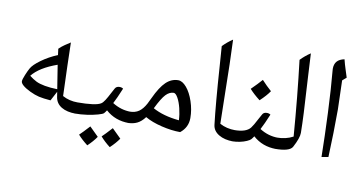

<svg xmlns="http://www.w3.org/2000/svg" viewBox="-91 -1027 2847 1512"><g transform="rotate(10 1332.0 -270.5)"><path d="M328.1 -59.1Q267.6 -64 233.9 -71.8Q200.2 -79.6 160.6 -98.6Q121.1 -117.7 100.6 -135.5Q80.1 -153.3 80.1 -168Q80.1 -183.1 95.5 -220Q110.8 -256.8 122.1 -276.9Q139.2 -308.6 196.5 -350.1Q253.9 -391.6 324.2 -420.9L317.9 -470.2Q341.3 -492.7 362.5 -506.8Q383.8 -521 407.2 -536.1Q411.6 -335.4 417.5 -185.1L419.9 -109.9Q473.1 -80.1 542 -80.1Q551.8 -80.1 551.8 -69.8V0Q551.8 9.8 542 9.8Q470.7 9.8 426.8 -16.8Q382.8 -43.5 375 -92.8L368.2 -134.8ZM365.2 -154.8 335 -345.2Q195.3 -295.4 137.2 -222.2Q167.5 -198.7 194.3 -185.3Q221.2 -171.9 264.6 -164.1Q308.1 -156.2 365.2 -154.8Z M846.2 -257.8Q863.3 -257.8 875 -249Q840.8 -166 818.4 -124Q887.7 -80.1 966.3 -80.1Q976.1 -80.1 976.1 -69.8V0Q976.1 9.8 966.3 9.8Q856.9 9.8 780.3 -59.1L771 -45.4L761.2 -33.2Q753.9 -25.4 716.8 -14.9Q679.7 -4.4 631.1 2.7Q582.5 9.8 532.2 9.8Q522.5 9.8 522.5 0V-69.8Q522.5 -80.1 532.2 -80.1Q688.5 -80.1 727.1 -106.9Q739.7 -115.2 754.6 -138.4Q769.5 -161.6 789.6 -200.7L810.1 -238.8Q820.8 -257.8 846.2 -257.8ZM744.6 159.2Q717.8 198.7 674.8 239.3Q626.5 202.1 596.7 167.5Q619.6 146.5 672.9 88.4Q683.1 99.6 744.6 159.2ZM921.9 142.6Q895.5 181.2 851.6 222.7Q805.7 187.5 773.9 150.4Q794.4 131.8 849.6 71.3Q860.4 83 921.9 142.6Z M1377 9.8Q1307.6 9.8 1227.3 -9.5Q1147 -28.8 1093.3 -60.1Q1064.5 -21.5 1031.7 -5.9Q999 9.8 956.1 9.8Q946.3 9.8 946.3 0V-69.8Q946.3 -80.1 956.1 -80.1Q1000.5 -80.1 1030.5 -100.8Q1060.5 -121.6 1085 -167L1107.9 -213.9Q1151.4 -307.6 1194.6 -348.9Q1237.8 -390.1 1292 -390.1Q1325.2 -390.1 1358.9 -350.6Q1392.6 -311 1414.8 -244.9Q1437 -178.7 1437 -112.8Q1437 -38.1 1377 9.8ZM1273.9 -286.1Q1240.7 -286.1 1211.4 -255.6Q1182.1 -225.1 1140.1 -139.2Q1224.6 -92.3 1351.1 -80.1Q1349.1 -127 1337.4 -174.6Q1325.7 -222.2 1307.9 -254.2Q1290 -286.1 1273.9 -286.1Z M1661.1 -779.8Q1668.5 -636.7 1673.8 -282.2L1677.2 -109.9Q1731.4 -80.1 1800.3 -80.1Q1810.1 -80.1 1810.1 -69.8V0Q1810.1 9.8 1800.3 9.8Q1731 9.8 1685.1 -17.8Q1639.2 -45.4 1633.3 -92.8Q1613.8 -254.9 1593.3 -557.1L1582 -713.9Q1616.7 -750.5 1661.1 -779.8Z M1790 9.8Q1780.3 9.8 1780.3 0V-69.8Q1780.3 -80.1 1790 -80.1Q1840.3 -80.1 1872.6 -90.8Q1904.8 -101.6 1921.4 -122.6Q1938 -143.6 1967.3 -200.7L1988.3 -238.8Q1998 -257.8 2023.9 -257.8Q2041.5 -257.8 2053.2 -249Q2020.5 -169.9 1996.1 -124Q2065.4 -80.1 2144 -80.1Q2153.8 -80.1 2153.8 -69.8V0Q2153.8 9.8 2144 9.8Q2034.7 9.8 1958 -59.1L1948.7 -45.4L1939 -33.2Q1931.6 -24.4 1907.7 -13.7Q1883.8 -2.9 1853 3.4Q1822.3 9.8 1790 9.8ZM2025.4 -431.6Q2000.5 -394 1949.2 -345.7Q1897 -386.2 1865.2 -422.4Q1915 -471.2 1947.3 -508.3Q1985.8 -466.3 2025.4 -431.6Z M2133.3 9.8Q2123 9.8 2123 0V-69.8Q2123 -80.1 2133.3 -80.1Q2206.1 -80.1 2263.2 -110.8Q2238.8 -429.2 2204.1 -713.9Q2238.8 -750.5 2283.2 -779.8L2292.5 -605.5Q2305.2 -394.5 2309.3 -309.1Q2313.5 -223.6 2314.5 -148.9Q2314.5 -107.9 2273.4 -30.8Q2251 9.8 2133.3 9.8Z M2562.5 -612.8Q2569.3 -414.6 2569.3 -381.8Q2569.3 -196.3 2561 0L2507.3 9.8Q2504.9 -153.3 2496.6 -343Q2488.3 -532.7 2475.1 -674.8L2474.1 -690.9Q2474.1 -727.5 2492.9 -749.5Q2511.7 -771.5 2552.2 -779.8Q2563.5 -735.4 2573.2 -706.1L2594.2 -640.1Z"/></g></svg>

Font: Droid Persian Naskh
Style: Regular
Weight: 400
Designer: Pascal Zoghbi
Foundry: Ascender Corporation
Version: Version 1.00